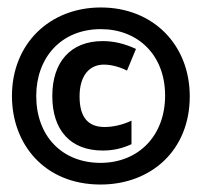

<svg xmlns="http://www.w3.org/2000/svg" viewBox="-20 -614 540 514"><path d="M249 -120C385 -120 488 -212 488 -356C488 -494 390 -594 250 -594C113 -594 12 -497 12 -357C12 -227 100 -120 249 -120ZM249 -178C146 -178 77 -250 77 -357C77 -459 143 -536 250 -536C348 -536 422 -468 422 -358C422 -251 351 -178 249 -178ZM255 -211C284 -211 308 -217 332 -228V-291C309 -280 283 -274 260 -274C215 -274 193 -301 193 -356C193 -411 219 -441 258 -441C278 -441 300 -435 320 -425L344 -483C314 -497 285 -504 255 -504C169 -504 120 -448 120 -357C120 -265 169 -211 255 -211Z"/></svg>

Font: Noto Sans Mono ExtraCondensed ExtraBold
Style: Regular
Weight: 800
Width: 2
Designer: Monotype Design Team
Foundry: Monotype Imaging Inc.
Version: Version 2.014